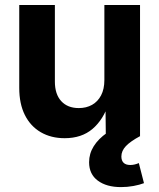

<svg xmlns="http://www.w3.org/2000/svg" viewBox="-20 -556 650 784"><path d="M244.1 8.3Q188.5 8.3 146.5 -16.1Q104.5 -40.5 81.5 -86.4Q58.6 -132.3 58.6 -196.8V-535.6H204.1V-222.7Q204.1 -171.4 230 -143.1Q255.9 -114.7 301.8 -114.7Q332.5 -114.7 356 -127.9Q379.4 -141.1 392.8 -166.7Q406.2 -192.4 406.2 -229.5V-535.6H551.8V0H412.1L410.6 -135.7H424.8Q401.9 -66.9 357.4 -29.3Q313 8.3 244.1 8.3ZM474.1 208Q415 208 379.4 181.6Q343.8 155.3 343.8 106.4Q343.8 71.3 362.8 41Q381.8 10.7 417 -13.7L551.8 0Q512.7 21 494.1 40.5Q475.6 60.1 475.6 83Q475.6 99.6 484.6 108.6Q493.7 117.7 512.2 117.7Q521.5 117.7 530.3 115.5Q539.1 113.3 546.9 109.9L567.9 191.9Q550.3 198.7 525.1 203.4Q500 208 474.1 208Z"/></svg>

Font: Inter 20pt
Style: Bold
Weight: 700
Version: Version 4.001;git-66647c0bb